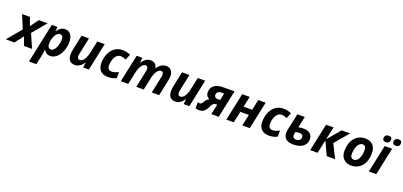

<svg xmlns="http://www.w3.org/2000/svg" viewBox="-16 -2044 7513 3576"><g transform="rotate(20 3741.0 -256.0)"><path d="M185.1 -279.8 75.2 -545.9H231.9L288.1 -382.8L407.2 -545.9H580.1L352.1 -272L471.2 0H312L251 -167L122.1 0H-48.8Z M927.7 -556.2Q999 -556.2 1040.3 -503.7Q1081.5 -451.2 1081.5 -356.9Q1081.5 -263.7 1048.1 -177.5Q1014.6 -91.3 956.5 -40.8Q898.4 9.8 828.6 9.8Q788.1 9.8 758.8 -8.3Q729.5 -26.4 704.6 -69.8H700.7Q694.8 7.8 679.7 74.2L644.5 240.2H497.6L664.6 -545.9H776.9L768.6 -462.9H772.9Q840.3 -556.2 927.7 -556.2ZM868.7 -437Q835.4 -437 804.4 -404.1Q773.4 -371.1 754.6 -316.2Q735.8 -261.2 735.8 -194.8Q735.8 -155.8 753.9 -132.3Q772 -108.9 803.7 -108.9Q836.4 -108.9 866.2 -142.6Q896 -176.3 914.3 -235.1Q932.6 -293.9 932.6 -351.1Q932.6 -437 868.7 -437Z M1253.9 -545.9H1400.9L1334 -227.1Q1326.2 -193.8 1326.2 -168.9Q1326.2 -108.9 1378.9 -108.9Q1423.8 -108.9 1460.4 -164.6Q1497.1 -220.2 1518.1 -319.8L1565.9 -545.9H1712.9L1597.2 0H1484.9L1495.1 -101.1H1492.2Q1421.4 9.8 1318.8 9.8Q1251.5 9.8 1215.8 -30.5Q1180.2 -70.8 1180.2 -147Q1180.2 -192.4 1191.9 -251Z M1977.1 9.8Q1878.9 9.8 1826.4 -42.7Q1773.9 -95.2 1773.9 -190.9Q1773.9 -294.4 1810.3 -379.2Q1846.7 -463.9 1912.6 -510Q1978.5 -556.2 2063 -556.2Q2151.9 -556.2 2223.1 -521L2178.2 -409.2Q2151.9 -420.4 2126.5 -428.7Q2101.1 -437 2068.8 -437Q2027.3 -437 1993.9 -405.8Q1960.4 -374.5 1941.7 -320.1Q1922.9 -265.6 1922.9 -203.1Q1922.9 -156.2 1945.1 -132.6Q1967.3 -108.9 2006.8 -108.9Q2043.9 -108.9 2075.7 -120.4Q2107.4 -131.8 2141.1 -148.9V-28.8Q2066.9 9.8 1977.1 9.8Z M2625 -556.2Q2731.9 -556.2 2752.9 -444.8H2755.9Q2789.1 -498.5 2834.2 -527.3Q2879.4 -556.2 2930.7 -556.2Q2997.1 -556.2 3032 -514.6Q3066.9 -473.1 3066.9 -398.9Q3066.9 -361.8 3055.7 -311L2990.7 0H2843.8L2911.1 -318.8Q2918.9 -352.1 2918.9 -377Q2918.9 -437 2871.1 -437Q2826.2 -437 2789.8 -382.3Q2753.4 -327.6 2731.9 -227.1L2685.1 0H2538.1L2605 -318.8Q2612.8 -352.1 2612.8 -377Q2612.8 -437 2564.9 -437Q2520 -437 2483.4 -381.3Q2446.8 -325.7 2425.8 -226.1L2377.9 0H2231L2346.7 -545.9H2459L2448.7 -444.8H2451.7Q2522.9 -556.2 2625 -556.2Z M3245.6 -545.9H3392.6L3325.7 -227.1Q3317.9 -193.8 3317.9 -168.9Q3317.9 -108.9 3370.6 -108.9Q3415.5 -108.9 3452.1 -164.6Q3488.8 -220.2 3509.8 -319.8L3557.6 -545.9H3704.6L3588.9 0H3476.6L3486.8 -101.1H3483.9Q3413.1 9.8 3310.5 9.8Q3243.2 9.8 3207.5 -30.5Q3171.9 -70.8 3171.9 -147Q3171.9 -192.4 3183.6 -251Z M4037.6 -203.1Q4009.8 -203.1 3989.7 -183.8Q3969.7 -164.6 3947.3 -115.7Q3915 -46.9 3877.4 -18.6Q3839.8 9.8 3785.6 9.8Q3741.2 9.8 3711.9 -2V-123Q3731.4 -115.2 3749.5 -115.2Q3770 -115.2 3783 -126.2Q3795.9 -137.2 3805.7 -153.8L3820.8 -178.7Q3852.1 -231.9 3898.4 -246.1Q3821.8 -277.8 3821.8 -360.8Q3821.8 -447.8 3884 -496.8Q3946.3 -545.9 4057.6 -545.9H4285.6L4170.9 0H4023.4L4067.9 -203.1ZM4055.7 -440.9Q4017.1 -440.9 3994.4 -419.7Q3971.7 -398.4 3971.7 -362.8Q3971.7 -335.9 3988.8 -319.6Q4005.9 -303.2 4043.5 -303.2H4088.9L4117.7 -440.9Z M4586.9 -545.9 4541.5 -335.9H4711.9L4755.9 -545.9H4902.8L4786.6 0H4639.6L4686.5 -225.1H4517.6L4469.7 0H4321.8L4438.5 -545.9Z M5167 9.8Q5068.8 9.8 5016.4 -42.7Q4963.9 -95.2 4963.9 -190.9Q4963.9 -294.4 5000.2 -379.2Q5036.6 -463.9 5102.5 -510Q5168.5 -556.2 5252.9 -556.2Q5341.8 -556.2 5413.1 -521L5368.2 -409.2Q5341.8 -420.4 5316.4 -428.7Q5291 -437 5258.8 -437Q5217.3 -437 5183.8 -405.8Q5150.4 -374.5 5131.6 -320.1Q5112.8 -265.6 5112.8 -203.1Q5112.8 -156.2 5135 -132.6Q5157.2 -108.9 5196.8 -108.9Q5233.9 -108.9 5265.6 -120.4Q5297.4 -131.8 5331.1 -148.9V-28.8Q5256.8 9.8 5167 9.8Z M5630.9 -324.2Q5672.9 -335 5736.8 -335Q5817.9 -335 5863.8 -294.4Q5909.7 -253.9 5909.7 -187Q5909.7 -127.9 5879.4 -83.7Q5849.1 -39.6 5790.8 -14.9Q5732.4 9.8 5648.9 9.8Q5553.7 9.8 5503.7 -31Q5453.6 -71.8 5453.6 -149.9Q5453.6 -181.6 5465.8 -237.8L5531.7 -545.9H5678.7ZM5689 -231.9Q5654.8 -231.9 5610.8 -223.1Q5599.6 -172.9 5599.6 -154.8Q5599.6 -124.5 5618.7 -108.6Q5637.7 -92.8 5669.9 -92.8Q5711.9 -92.8 5736.8 -114.7Q5761.7 -136.7 5761.7 -171.9Q5761.7 -231.9 5689 -231.9Z M6408.7 -545.9H6576.7L6342.8 -272L6478 0H6313L6188 -266.1L6130.9 0H5983.9L6100.6 -545.9H6248L6193.8 -292Z M6937 -339.8Q6937 -436 6867.2 -436Q6830.6 -436 6801.5 -406.2Q6772.5 -376.5 6754.2 -318.8Q6735.8 -261.2 6735.8 -200.2Q6735.8 -109.9 6809.1 -109.9Q6845.7 -109.9 6875 -139.9Q6904.3 -169.9 6920.7 -223.4Q6937 -276.9 6937 -339.8ZM7085 -339.8Q7085 -236.8 7050.5 -157.2Q7016.1 -77.6 6951.2 -33.9Q6886.2 9.8 6796.9 9.8Q6701.7 9.8 6644.8 -47.6Q6587.9 -105 6587.9 -200.2Q6587.9 -304.2 6622.8 -385.5Q6657.7 -466.8 6723.6 -511.5Q6789.6 -556.2 6877.9 -556.2Q6973.6 -556.2 7029.3 -498.5Q7085 -440.9 7085 -339.8Z M7293.9 0H7147L7262.7 -545.9H7409.7ZM7190.4 -674.8Q7190.4 -712.9 7211.2 -732.4Q7231.9 -752 7269.5 -752Q7334.5 -752 7334.5 -699.2Q7334.5 -663.6 7315.4 -642.3Q7296.4 -621.1 7256.3 -621.1Q7190.4 -621.1 7190.4 -674.8ZM7386.7 -674.8Q7386.7 -712.9 7407.2 -732.4Q7427.7 -752 7465.8 -752Q7497.6 -752 7514.2 -738.3Q7530.8 -724.6 7530.8 -699.2Q7530.8 -663.6 7511.5 -642.3Q7492.2 -621.1 7452.6 -621.1Q7386.7 -621.1 7386.7 -674.8Z"/></g></svg>

Font: Zoram GWebM
Style: Bold Italic
Weight: 700
Italic angle: -12°
Foundry: Ascender Corporation
Version: Version 1.000